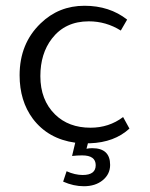

<svg xmlns="http://www.w3.org/2000/svg" viewBox="-20 -486 521 666"><path d="M230 55 241 9Q147 -4 94 -74Q48 -136 48 -225Q48 -335 121 -405Q184 -466 273 -466Q360 -466 421 -418L399 -380Q348 -412 288 -412Q206 -412 160 -352Q120 -300 120 -222Q120 -139 171 -89Q218 -43 294 -43Q358 -43 407 -80L429 -40Q377 8 292 11H285L280 30Q289 28 300 28Q362 28 362 86Q362 118 336.5 139Q311 160 271 160Q235 160 199 144L211 108Q240 121 267 121Q312 121 312 87Q312 53 265 53Q248 53 230 55Z"/></svg>

Font: Tajawal
Style: Regular
Weight: 400
Designer: Boutros Fonts
Foundry: Created by Boutros International 2017
Version: Version 1.700